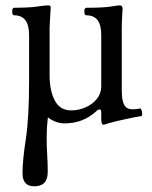

<svg xmlns="http://www.w3.org/2000/svg" viewBox="-20 -438 552 699"><path d="M62 193.4Q62 145 74.2 66.9Q80.1 27.8 83 -24.9Q85.9 -77.6 85.9 -146V-310.5Q85.9 -382.3 31.7 -382.3Q24.4 -382.3 24.4 -396Q24.4 -402.8 26.1 -406.2Q27.8 -409.7 31.7 -409.7Q68.4 -409.7 99.1 -412.1Q106.9 -413.1 114.7 -414.1L124.5 -415.5Q147.9 -418.5 155.3 -418.5Q160.2 -418.5 162.4 -416.5Q164.6 -414.6 164.6 -410.6Q160.6 -346.7 160.6 -336.4V-163.1Q160.6 -108.4 179.4 -72.3Q198.2 -36.1 239.3 -36.1Q266.6 -36.1 292 -47.4Q317.4 -58.6 333 -78.4Q348.6 -98.1 348.6 -123V-310.5Q348.6 -346.7 335.2 -364.5Q321.8 -382.3 294.4 -382.3Q290.5 -382.3 288.8 -385.7Q287.1 -389.2 287.1 -396Q287.1 -402.8 288.8 -406.2Q290.5 -409.7 294.4 -409.7Q354.5 -409.7 382.8 -414.1Q410.6 -418.5 416.5 -418.5Q421.4 -418.5 423.8 -415Q426.3 -411.6 426.3 -405.3Q423.3 -362.8 423.3 -337.4V-110.8Q423.3 -86.4 426.8 -71Q430.2 -55.7 438.7 -47.9Q447.3 -40 463.4 -40Q476.6 -40 488.8 -43Q491.7 -43.5 493.7 -40.3Q495.6 -37.1 496.6 -32.2V-31.7Q498 -24.4 497.6 -20Q497.1 -15.6 493.7 -15.1Q485.8 -14.2 468.8 -11Q451.7 -7.8 427.2 -2L403.3 3.4Q388.2 6.8 376.5 10.3Q364.7 13.7 359.9 15.6Q359.4 16.1 358.4 16.1Q357.4 16.1 356.4 16.1Q348.6 16.1 348.6 -5.9V-27.8Q348.6 -33.7 347.2 -36.6Q345.7 -39.6 343.3 -39.6Q340.3 -39.6 336.9 -37.8Q333.5 -36.1 329.6 -32.2Q281.7 11.2 215.3 11.2Q183.1 11.2 154.3 -10.7Q149.9 25.4 149.9 59.6Q149.9 100.1 151.9 127Q153.8 153.8 153.8 188Q153.8 240.2 105 240.2Q83.5 240.2 72.8 228.5Q62 216.8 62 193.4Z"/></svg>

Font: Junicode Two Beta VF
Style: Regular
Weight: 400
Designer: Peter S. Baker
Foundry: Briery Creek Software
Version: Version 1.031 beta; ttfautohint (v1.8.1.43-b0c9)